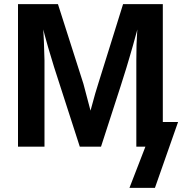

<svg xmlns="http://www.w3.org/2000/svg" viewBox="-20 -708 880 927"><path d="M605 199.2 682.1 0H638.2V-417Q638.2 -498.5 642.1 -550.8L643.1 -565.9L640.1 -554.2Q620.1 -480.5 605 -430.2Q587.9 -367.2 467.8 0H365.2L241.2 -383.8L211.9 -481Q189.9 -559.1 189 -565.9L191.9 -508.8L194.8 -417V0H66.9V-688H259.8L382.8 -303.2L417 -173.8L439.9 -256.8Q441.9 -263.7 455.3 -307.1Q468.8 -350.6 504.9 -465.8Q541 -581.1 574.2 -688H766.1V-119.1H839.8L728 199.2Z"/></svg>

Font: Libra Sans Modern
Style: Bold
Weight: 700
Foundry: Stefan Peev, Context Ltd
Version: Version 1.000